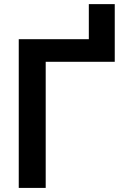

<svg xmlns="http://www.w3.org/2000/svg" viewBox="-20 -919 621 939"><path d="M203.5 0H71.7V-727.3H414.4V-898.8H541.2V-616.8H203.5Z"/></svg>

Font: Linik Sans SemiBold
Style: Regular
Weight: 600
Designer: Fonts by Rasmus Andersson / Changes by Cristiano Sobral with parts from Marc Monis
Foundry: rsms
Version: Version 3.020; ttfautohint (v1.6)